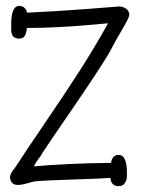

<svg xmlns="http://www.w3.org/2000/svg" viewBox="-20 -627 483 652"><path d="M347 -548 293 -543Q169 -532 71 -532V-528Q69 -516 67 -510.5Q65 -505 60 -500.5Q55 -496 45 -496Q18 -496 18 -526V-544Q18 -604 43 -607Q67 -607 72 -584Q162 -588 269 -596L384 -605Q397 -605 408 -597.5Q419 -590 419 -577Q419 -571 411.5 -556.5Q404 -542 391 -520Q378 -498 373 -489L350 -446Q308 -377 225.5 -257Q143 -137 123 -106L118 -97Q104 -80 95 -62Q201 -72 357 -74Q361 -101 383 -101Q411 -101 411 -40Q411 -27 410 -19.5Q409 -12 402.5 -3.5Q396 5 383 5Q357 5 355 -23Q319 -20 230.5 -17.5Q142 -15 97 -11Q91 -10 72.5 -4.5Q54 1 40 1Q28 1 21 -6.5Q14 -14 14 -26Q14 -34 24 -49L28 -53Q67 -113 134.5 -212Q202 -311 252 -389Q302 -467 347 -548Z"/></svg>

Font: Because We Build
Style: Regular
Weight: 400
Designer: Liz Wetzel, Aaron Williamson, Russ McMullin
Foundry: Red Hat
Version: Version 1.000